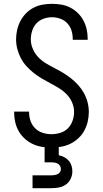

<svg xmlns="http://www.w3.org/2000/svg" viewBox="-20 -763 540 1003"><path d="M249 8Q224 8 199 4Q174 0 151.5 -10.5Q129 -21 110 -38Q91 -55 78.5 -76.5Q66 -98 60 -123Q54 -148 54 -173V-180H132V-175Q132 -152 140 -130Q148 -108 164.5 -92Q181 -76 203.5 -69Q226 -62 249 -62Q272 -62 295 -69Q318 -76 334.5 -92.5Q351 -109 359 -132Q367 -155 367 -178Q367 -204 356.5 -228Q346 -252 328 -270.5Q310 -289 288 -302.5Q266 -316 243 -328Q220 -340 198 -353Q176 -366 156 -382Q136 -398 118.5 -417Q101 -436 89 -459Q77 -482 70.5 -507Q64 -532 64 -558Q64 -582 69.5 -606.5Q75 -631 86.5 -653Q98 -675 115.5 -693Q133 -711 155 -722.5Q177 -734 201.5 -738.5Q226 -743 251 -743Q276 -743 300 -739Q324 -735 346 -724Q368 -713 386 -695.5Q404 -678 415.5 -656.5Q427 -635 432.5 -611Q438 -587 438 -562V-555H360V-560Q360 -582 353.5 -603.5Q347 -625 331.5 -641.5Q316 -658 294.5 -665.5Q273 -673 251 -673Q229 -673 207 -665Q185 -657 170 -640.5Q155 -624 148 -602Q141 -580 141 -557Q141 -532 151.5 -507.5Q162 -483 179.5 -464.5Q197 -446 219.5 -432.5Q242 -419 264.5 -407.5Q287 -396 309.5 -382.5Q332 -369 352 -353Q372 -337 389 -318Q406 -299 418.5 -276.5Q431 -254 437.5 -228.5Q444 -203 444 -178Q444 -152 438 -127Q432 -102 420 -80Q408 -58 389 -40.5Q370 -23 347.5 -12Q325 -1 299.5 3.5Q274 8 249 8ZM250 220H150V153H250Q258 153 266 151.5Q274 150 281.5 146.5Q289 143 293.5 136Q298 129 298 121Q298 112 294 104.5Q290 97 282.5 92.5Q275 88 266.5 86.5Q258 85 250 85H213V-62H287V48Q302 51 315.5 58Q329 65 339 76.5Q349 88 353.5 102.5Q358 117 358 132Q358 152 349.5 170.5Q341 189 325 200.5Q309 212 289.5 216Q270 220 250 220Z"/></svg>

Font: Iosevka Term
Style: Regular
Weight: 400
Monospace: yes
Designer: Belleve Invis
Foundry: Belleve Invis
Version: Version 30.0.1